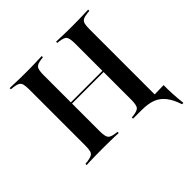

<svg xmlns="http://www.w3.org/2000/svg" viewBox="-181 -725 1007 1007"><g transform="rotate(-45 322.5 -221.5)"><path d="M99.2 -369.4V-492.7Q99.2 -518.5 95.6 -532.3Q91.9 -546 80.6 -552Q69.4 -558.1 47.6 -560.5L31.5 -562.1V-571Q43.5 -571 60.1 -570.2Q76.6 -569.4 98 -569Q119.4 -568.5 142.7 -568.5H152.4H162.1Q185.5 -568.5 205.6 -569Q225.8 -569.4 242.3 -570.2Q258.9 -571 269.4 -571V-562.1L255.6 -560.5Q224.2 -556.5 214.9 -544Q205.6 -531.5 205.6 -492.7V-369.4ZM439.5 -201.6V-492.7Q439.5 -531.5 430.6 -544Q421.8 -556.5 389.5 -560.5L375.8 -562.1V-571Q387.1 -571 403.2 -570.2Q419.4 -569.4 439.9 -569Q460.5 -568.5 483.1 -568.5H492.7H502.4Q526.6 -568.5 547.6 -569Q568.5 -569.4 585.5 -570.2Q602.4 -571 613.7 -571V-562.1L597.6 -560.5Q575.8 -558.1 564.5 -552Q553.2 -546 549.6 -532.3Q546 -518.5 546 -492.7V-201.6ZM142.7 -2.4Q119.4 -2.4 98 -2Q76.6 -1.6 60.1 -1.2Q43.5 -0.8 31.5 0V-8.9L47.6 -10.5Q69.4 -13.7 80.6 -19.4Q91.9 -25 95.6 -38.7Q99.2 -52.4 99.2 -78.2V-369.4H205.6V-78.2Q205.6 -39.5 214.9 -27Q224.2 -14.5 255.6 -10.5L269.4 -8.9V0Q258.9 -0.8 242.3 -1.2Q225.8 -1.6 205.6 -2Q185.5 -2.4 162.1 -2.4H152.4ZM163.7 -282.3V-291.1H482.3V-282.3ZM483.1 -2.4Q460.5 -2.4 439.9 -2Q419.4 -1.6 403.2 -1.2Q387.1 -0.8 375.8 0V-8.9L389.5 -10.5Q421.8 -14.5 430.6 -27Q439.5 -39.5 439.5 -78.2V-201.6H546V0L491.9 -2.4ZM375.8 0 402.4 -8.9 535.5 -25 546 -8.9H442.7Q504 -8.9 544.8 -9.7Q585.5 -10.5 613.7 -11.3Q612.9 19.4 614.9 54.4Q616.9 89.5 621 128.2H611.3Q595.2 79.8 572.6 51.6Q550 23.4 518.1 11.7Q486.3 0 440.3 0Z"/></g></svg>

Font: Playfair 144pt SemiCondensed SemiBold
Style: Regular
Weight: 600
Width: 4
Designer: Claus Eggers Sørensen
Foundry: Claus Eggers Sørensen
Version: Version 2.203